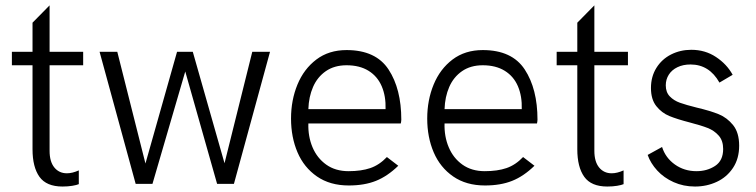

<svg xmlns="http://www.w3.org/2000/svg" viewBox="-20 -679 2790 709"><path d="M100.1 -127.9V-438H23.9V-487.8H100.1V-595.2L163.1 -659.2V-487.8H287.1V-438H163.1V-122.1Q163.1 -82 180.7 -60.5Q198.2 -39.1 227.1 -39.1Q247.1 -39.1 271 -49.8V1Q263.2 4.4 247.1 7.1Q231 9.8 210.9 9.8Q151.4 9.8 125.7 -26.1Q100.1 -62 100.1 -127.9Z M481 0 347.7 -487.8H413.1L517.1 -75.2L633.8 -487.8H691.9L809.1 -76.2L911.6 -487.8H977.1L843.8 0H781.7L664.1 -415L543 0Z M1054.7 -241.2Q1054.7 -309.1 1078.4 -366.7Q1102.1 -424.3 1148.2 -459.2Q1194.3 -494.1 1259.8 -494.1Q1367.7 -494.1 1414.8 -422.4Q1461.9 -350.6 1461.9 -236.8Q1461.9 -233.9 1461.2 -229.5Q1460.4 -225.1 1460 -223.1H1118.7Q1117.2 -175.3 1134 -135.3Q1150.9 -95.2 1184.8 -71Q1218.8 -46.9 1267.1 -46.9Q1314 -46.9 1347.4 -58.3Q1380.9 -69.8 1408.7 -99.1L1450.7 -66.9Q1411.1 -28.3 1368.4 -11.2Q1325.7 5.9 1268.1 5.9Q1198.7 5.9 1150.6 -27.3Q1102.5 -60.5 1078.6 -116.5Q1054.7 -172.4 1054.7 -241.2ZM1403.8 -275.9Q1405.3 -323.7 1389.6 -360.4Q1374 -397 1341.1 -417.5Q1308.1 -438 1259.8 -438Q1214.8 -438 1183.3 -416.3Q1151.9 -394.5 1136 -357.9Q1120.1 -321.3 1118.7 -275.9Z M1557.6 -241.2Q1557.6 -309.1 1581.3 -366.7Q1605 -424.3 1651.1 -459.2Q1697.3 -494.1 1762.7 -494.1Q1870.6 -494.1 1917.7 -422.4Q1964.8 -350.6 1964.8 -236.8Q1964.8 -233.9 1964.1 -229.5Q1963.4 -225.1 1962.9 -223.1H1621.6Q1620.1 -175.3 1637 -135.3Q1653.8 -95.2 1687.7 -71Q1721.7 -46.9 1770 -46.9Q1816.9 -46.9 1850.3 -58.3Q1883.8 -69.8 1911.6 -99.1L1953.6 -66.9Q1914.1 -28.3 1871.3 -11.2Q1828.6 5.9 1771 5.9Q1701.7 5.9 1653.6 -27.3Q1605.5 -60.5 1581.5 -116.5Q1557.6 -172.4 1557.6 -241.2ZM1906.7 -275.9Q1908.2 -323.7 1892.6 -360.4Q1877 -397 1844 -417.5Q1811 -438 1762.7 -438Q1717.8 -438 1686.3 -416.3Q1654.8 -394.5 1638.9 -357.9Q1623 -321.3 1621.6 -275.9Z M2111.8 -127.9V-438H2035.6V-487.8H2111.8V-595.2L2174.8 -659.2V-487.8H2298.8V-438H2174.8V-122.1Q2174.8 -82 2192.4 -60.5Q2210 -39.1 2238.8 -39.1Q2258.8 -39.1 2282.7 -49.8V1Q2274.9 4.4 2258.8 7.1Q2242.7 9.8 2222.7 9.8Q2163.1 9.8 2137.5 -26.1Q2111.8 -62 2111.8 -127.9Z M2371.6 -106.9 2424.8 -136.2Q2437.5 -96.2 2472.2 -71.5Q2506.8 -46.9 2551.8 -46.9Q2591.3 -46.9 2620.8 -66.4Q2650.4 -85.9 2650.4 -128.9Q2650.4 -159.7 2634 -178.2Q2617.7 -196.8 2593.5 -206.3Q2569.3 -215.8 2527.8 -226.6Q2480.5 -238.8 2451.9 -250.5Q2423.3 -262.2 2403.6 -287.1Q2383.8 -312 2383.8 -354Q2383.8 -396 2403.8 -428.2Q2423.8 -460.4 2458 -477.8Q2492.2 -495.1 2532.7 -495.1Q2584 -495.1 2624 -468.5Q2664.1 -441.9 2685.5 -402.8L2636.7 -374Q2599.1 -440.9 2529.8 -440.9Q2502.4 -440.9 2481.7 -430.9Q2460.9 -420.9 2449.7 -403.3Q2438.5 -385.7 2438.5 -363.8Q2438.5 -338.4 2453.4 -323Q2468.3 -307.6 2490.7 -299.6Q2513.2 -291.5 2552.7 -281.7Q2602.5 -270 2633.8 -257.3Q2665 -244.6 2687.3 -216.8Q2709.5 -189 2709.5 -141.1Q2709.5 -93.3 2686.8 -59.1Q2664.1 -24.9 2627 -7.6Q2589.8 9.8 2546.4 9.8Q2503.9 9.8 2467.8 -6.3Q2431.6 -22.5 2407 -49.3Q2382.3 -76.2 2371.6 -106.9Z"/></svg>

Font: Acari Sans Light
Style: Regular
Weight: 300
Designer: Alfredo Marco Pradil and Stefan Peev
Foundry: Hanken Design Co.
Version: Version 1.045;January 11, 2019;FontCreator 11.5.0.2425 64-bi